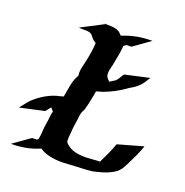

<svg xmlns="http://www.w3.org/2000/svg" viewBox="-131 -854 936 974"><g transform="rotate(20 336.5 -366.5)"><path d="M274.4 -732.4H274.9Q272 -732.9 268.8 -733.2Q265.6 -733.4 262.7 -734.4Q260.7 -734.9 264.6 -734.4Q268.6 -733.9 271 -733.4H285.6Q298.8 -733.4 312.7 -732.2Q326.7 -731 339.4 -726.6Q348.1 -723.6 355 -717.3Q361.8 -710.9 368.2 -704.1Q407.7 -720.2 445.8 -727.3Q483.9 -734.4 528.3 -734.4L437.5 -669.9Q430.7 -669.9 424.3 -669.9Q418 -669.9 411.6 -669.4Q408.2 -667 405 -664.8Q401.9 -662.6 398.4 -660.2Q396 -632.8 391.4 -606.7Q386.7 -580.6 381.3 -553.7Q381.3 -552.7 380.9 -550.8Q380.4 -548.8 379.9 -546.6Q379.4 -544.4 378.9 -543Q378.4 -541.5 378.4 -542Q378.4 -541 378.2 -540.5Q377.9 -540 377.4 -539.1V-538.6V-538.1Q377.4 -537.6 377.2 -537.1Q377 -536.6 377 -536.1V-535.2L373 -516.6Q371.1 -503.9 373 -492.9Q375 -481.9 384.8 -473.1L392.6 -464.8Q393.6 -465.3 394.3 -465.8Q395 -466.3 396 -466.8Q401.9 -471.2 407.7 -474.1Q411.6 -476.6 414.8 -478.5Q418 -480.5 421.9 -482.9L422.4 -483.4Q427.7 -488.8 431.9 -494.9Q436 -501 439.9 -507.8Q442.4 -512.2 445.1 -516.6Q447.8 -521 451.7 -524.9L583 -554.2Q578.1 -548.3 574.5 -541.7Q570.8 -535.2 566.4 -528.3Q555.2 -510.7 539.3 -496.8Q523.4 -482.9 504.9 -473.1L494.1 -466.3Q491.2 -463.9 488.3 -461.9Q485.4 -460 481.9 -458Q459.5 -442.4 436 -430.2Q412.6 -418 387.2 -408.2Q379.4 -404.8 373.3 -403.3Q367.2 -401.9 357.4 -399.4Q356.9 -399.4 356.9 -398.9Q359.4 -399.9 361.8 -400.4Q364.3 -400.9 366.7 -401.4Q365.2 -400.9 363.5 -400.4Q361.8 -399.9 360.8 -399.9L346.7 -395.5Q346.2 -395 346.2 -393.6Q345.2 -383.8 343 -373.8Q340.8 -363.8 338.9 -354Q334 -325.2 325.7 -296.4Q324.7 -293.9 323.5 -289.3Q322.3 -284.7 320.3 -282.2Q319.8 -281.7 319.8 -281.2Q319.8 -280.8 319.3 -280.3Q318.8 -279.8 318.8 -279.3Q318.8 -278.8 318.4 -278.8L315.4 -272.9L312.5 -263.7Q310.1 -255.4 309.3 -247.1Q308.6 -238.8 307.6 -230.5Q306.6 -218.8 304.2 -207Q301.8 -195.3 300.8 -183.1Q299.3 -170.4 298.8 -157.5Q298.3 -144.5 296.4 -131.8Q296.4 -129.4 296.1 -127.9Q295.9 -126.5 295.4 -124.5Q297.9 -121.1 296.4 -116.2Q294.9 -111.3 296.4 -107.4Q298.8 -100.6 306.4 -94.2Q314 -87.9 319.8 -84Q336.9 -73.2 356 -68.8Q375 -64.5 394.5 -63.7Q414.1 -63 434.1 -64.7Q454.1 -66.4 473.1 -67.4L487.8 -67.9Q501.5 -95.7 513.9 -123Q526.4 -150.4 536.6 -179.2L673.3 -217.8Q663.6 -189.9 651.9 -164.1Q640.1 -138.2 627 -112.3Q620.1 -98.1 613.3 -85.7Q606.4 -73.2 595.2 -61Q586.4 -52.2 573 -44.4Q559.6 -36.6 544.7 -30.5Q529.8 -24.4 515.1 -20Q500.5 -15.6 489.7 -13.2Q463.4 -6.3 436.5 -5.4Q409.7 -4.4 382.3 -2.9Q350.1 -1 318.4 0.7Q286.6 2.4 254.4 -2.9Q236.8 -5.4 218.8 -11.5Q200.7 -17.6 185.5 -28.3Q148.4 -12.2 110.8 -5.1Q73.2 2 31.7 2L122.6 -62.5Q123 -62.5 131.1 -62.7Q139.2 -63 148.9 -63.5L154.3 -67.9L156.2 -69.3Q156.2 -76.2 157.7 -82.5Q159.2 -88.9 159.7 -95.7Q160.6 -106 161.1 -116.2Q161.6 -126.5 162.6 -136.7Q164.1 -147.5 166 -157.5Q168 -167.5 168.9 -177.7Q169.9 -189.9 171.4 -201.7Q172.9 -213.4 176.3 -224.6Q172.4 -229 168.5 -233.4Q164.6 -237.8 160.6 -241.7Q155.3 -234.9 149.9 -227.8Q144.5 -220.7 138.7 -213.9L8.8 -185.1L5.4 -179.7Q5.9 -180.2 5.9 -180.7L8.3 -184.6H7.3L10.3 -188.5L11.2 -189.9Q13.7 -193.8 16.4 -197Q19 -200.2 22 -203.6Q29.8 -213.4 37.6 -223.1Q45.4 -232.9 54.7 -241.2Q67.4 -252.9 82.5 -263.9Q97.7 -274.9 114.5 -284.2Q131.3 -293.5 148.9 -300.3Q166.5 -307.1 183.6 -310.1Q188.5 -311.5 192.9 -313Q197.3 -314.5 201.7 -315.4Q207 -347.7 213.6 -380.9Q220.2 -414.1 235.8 -440.4Q234.4 -447.3 234.1 -453.9Q233.9 -460.4 234.9 -467.3Q235.8 -478 238.5 -488Q241.2 -498 243.2 -508.3Q247.1 -525.4 250.5 -542Q253.9 -558.6 256.3 -575.7Q258.3 -588.4 259.5 -600.8Q260.7 -613.3 261.2 -626Q247.6 -631.8 234.9 -647.9Q231.4 -652.3 227.8 -656.7Q224.1 -661.1 219.2 -663.6L213.9 -666Q207 -668 203.9 -668Q200.7 -668 192.9 -668.9Q183.6 -668.9 174.1 -668.7Q164.6 -668.5 154.8 -670.4ZM439.5 -691.4Q440.4 -692.4 439.2 -691.4Q438 -690.4 437 -689.5ZM473.6 -45.4Q474.6 -45.4 476.1 -46.9ZM4.9 -178.7Q4.4 -177.7 4.6 -178.5Q4.9 -179.2 5.4 -179.7Q5.4 -179.2 5.1 -179.2Q4.9 -179.2 4.9 -178.7ZM368.2 -401.9Q369.1 -402.3 368.4 -402.1Q367.7 -401.9 366.7 -401.4Q367.2 -401.4 367.4 -401.6Q367.7 -401.9 368.2 -401.9ZM209.5 -668.5 210.9 -667.5ZM220.7 -664.1Q220.7 -664.1 219.7 -664.6Q219.7 -664.1 220.7 -664.1ZM349.6 -397Q350.1 -397 350.6 -397.5Q350.1 -397.5 350.1 -397.2Q350.1 -397 349.6 -397ZM137.7 -260.7 137.2 -261.2Q137.2 -261.2 137.7 -260.7Z"/></g></svg>

Font: Autopia Bold Italic
Style: Bold Italic
Weight: 700
Italic angle: -104°
Designer: Antoine Gelgon
Foundry: Antoine Gelgon
Version: V.1.0